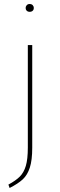

<svg xmlns="http://www.w3.org/2000/svg" viewBox="-20 -744 298 959"><path d="M141 -6Q141 56 129 93Q117 130 94 151.5Q71 173 28 195L22 178Q59 158 79 138Q99 118 109 84.5Q119 51 119 -7V-519H141ZM149 -704Q149 -696 143.5 -690.5Q138 -685 128 -685Q119 -685 113.5 -690.5Q108 -696 108 -704Q108 -712 113.5 -718Q119 -724 128 -724Q138 -724 143.5 -718Q149 -712 149 -704Z"/></svg>

Font: Fira Sans Thin
Style: Regular
Weight: 100
Designer: bBox Type GmbH & Carrois Corporate GbR & Edenspiekermann AG
Foundry: bBox Type GmbH & Carrois Corporate GbR & Edenspiekermann AG
Version: Version 4.301